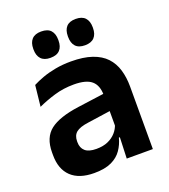

<svg xmlns="http://www.w3.org/2000/svg" viewBox="-128 -770 771 874"><g transform="rotate(-20 258.0 -333.0)"><path d="M340 0 344.5 -120 341 -131V-284.5L340.5 -306.5Q340.5 -354.5 314.2 -377Q288 -399.5 228.5 -399.5Q178 -399.5 133.8 -386.2Q89.5 -373 52 -355.5L63 -457.5Q85 -469 113.2 -479.2Q141.5 -489.5 176.5 -496Q211.5 -502.5 252 -502.5Q312 -502.5 353.5 -488.2Q395 -474 419.8 -447.5Q444.5 -421 455.5 -384.2Q466.5 -347.5 466.5 -303V0ZM179.5 11.5Q106.5 11.5 68.2 -25Q30 -61.5 30 -129V-143Q30 -214.5 74 -248.8Q118 -283 213.5 -296L352.5 -315L360 -232.5L232 -214Q190 -208.5 172.2 -194Q154.5 -179.5 154.5 -151.5V-146.5Q154.5 -119 171.8 -103.8Q189 -88.5 226 -88.5Q259 -88.5 282.5 -99Q306 -109.5 321.2 -126.8Q336.5 -144 343 -165.5L361 -102H339Q331 -70.5 313.2 -44.8Q295.5 -19 263.5 -3.8Q231.5 11.5 179.5 11.5ZM171 -549.5Q141 -549.5 126 -565.8Q111 -582 111 -611.5V-615Q111 -644.5 126 -660.8Q141 -677 171 -677Q202.5 -677 217.2 -660.8Q232 -644.5 232 -615V-611.5Q232 -582 217.2 -565.8Q202.5 -549.5 171 -549.5ZM338.5 -549.5Q308 -549.5 293.2 -565.8Q278.5 -582 278.5 -611.5V-615Q278.5 -644.5 293.2 -660.8Q308 -677 338.5 -677Q369 -677 384 -660.8Q399 -644.5 399 -615V-611.5Q399 -582 384 -565.8Q369 -549.5 338.5 -549.5Z"/></g></svg>

Font: Anek Bangla Medium SemiBold
Style: Regular
Weight: 600
Version: Version 1.003